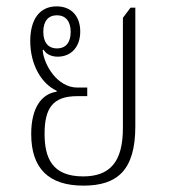

<svg xmlns="http://www.w3.org/2000/svg" viewBox="-20 -573 532 603"><path d="M242 10C348 10 405 -38 405 -176V-549H390L366 -517V-171C366 -64 325 -19 241 -19C143 -19 120 -78 120 -153C120 -233 146 -271 222 -271H254V-298H223C160 -298 118 -369 114 -415L117 -417C125 -402 143 -395 161 -395C204 -395 232 -426 232 -474C232 -521 205 -553 158 -553C105 -553 75 -513 75 -444C75 -370 110 -310 158 -288V-285C110 -278 78 -234 78 -152C78 -44 133 10 242 10ZM159 -421C131 -421 116 -440 116 -473C116 -506 131 -525 159 -525C186 -525 202 -506 202 -473C202 -440 187 -421 159 -421Z"/></svg>

Font: Noto Serif Thai Condensed ExtraLight
Style: Regular
Weight: 200
Width: 3
Designer: Monotype Design Team
Foundry: Monotype Imaging Inc.
Version: Version 2.002